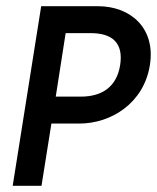

<svg xmlns="http://www.w3.org/2000/svg" viewBox="-20 -600 507 620"><path d="M21 0H114L146 -201H236C340 -201 445 -268 464 -390C483 -508 403 -580 296 -580H113ZM160 -288 192 -493H273C343 -493 379 -461 368 -390C357 -320 310 -288 241 -288Z"/></svg>

Font: Charger Sport
Style: BdNrwObl
Weight: 700
Designer: Jasper
Foundry: Cannot Into Space Fonts
Version: Version 1.1